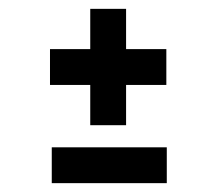

<svg xmlns="http://www.w3.org/2000/svg" viewBox="-20 -544 490 434"><path d="M184 -261V-352H93V-433H184V-524H265V-433H356V-352H265V-261ZM97 -130V-211H357V-130Z"/></svg>

Font: New Amsterdam
Style: Regular
Weight: 400
Designer: Vladimir Nikolic
Foundry: Vladimir Nikolic
Version: Version 1.000; ttfautohint (v1.8.4.7-5d5b)